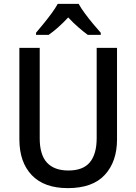

<svg xmlns="http://www.w3.org/2000/svg" viewBox="-20 -961 704 991"><path d="M584 -241Q584 -127 521 -58.5Q458 10 330 10Q208 10 144 -57Q80 -124 80 -242V-714H185V-247Q185 -162 222.5 -121.5Q260 -81 333 -81Q409 -81 444 -123.5Q479 -166 479 -248V-714H584ZM386 -941Q398 -919 418 -892Q438 -865 459.5 -839Q481 -813 500 -792V-781H433Q410 -798 383.5 -821Q357 -844 332 -871Q280 -815 231 -781H166V-792Q184 -813 205.5 -839.5Q227 -866 246.5 -892.5Q266 -919 278 -941Z"/></svg>

Font: Noto Sans Sinhala SemiCondensed Medium
Style: Regular
Weight: 500
Width: 4
Designer: Jelle Bosma - Monotype Design Team
Foundry: Monotype Imaging Inc.
Version: Version 2.006; ttfautohint (v1.8.4.7-5d5b)